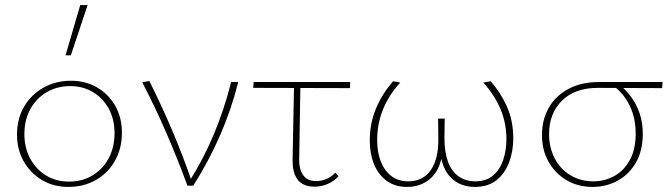

<svg xmlns="http://www.w3.org/2000/svg" viewBox="-20 -731 2632 756"><path d="M249 5Q191 5 145.5 -22Q100 -49 73.5 -95.5Q47 -142 47 -201Q47 -263 74.5 -310.5Q102 -358 150.5 -385.5Q199 -413 259 -413Q317 -413 362.5 -386.5Q408 -360 434 -314Q460 -268 460 -208Q460 -147 433 -98.5Q406 -50 358 -22.5Q310 5 249 5ZM251 -16Q305 -16 345.5 -41Q386 -66 408.5 -109Q431 -152 431 -206Q431 -261 408.5 -302.5Q386 -344 346.5 -368Q307 -392 257 -392Q204 -392 163 -367.5Q122 -343 99 -300.5Q76 -258 76 -203Q76 -149 99 -106.5Q122 -64 161.5 -40Q201 -16 251 -16ZM238 -513 296 -711H325L259 -513Z M718 0Q681 -101 637 -203Q593 -305 540 -407L568 -412Q618 -312 660.5 -211.5Q703 -111 737 -11H722Q781 -104 822.5 -203.5Q864 -303 890 -408H918Q891 -300 846.5 -198Q802 -96 741 0Z M977 -385 979 -408H1359L1358 -384ZM1132 -97 1138 -407H1163L1158 -100Q1158 -76 1165 -57.5Q1172 -39 1186.5 -28.5Q1201 -18 1225 -18Q1245 -18 1265 -26Q1285 -34 1300 -51L1313 -37Q1297 -19 1272 -7.5Q1247 4 1218 4Q1195 4 1178 -3.5Q1161 -11 1151 -25Q1141 -39 1136.5 -57.5Q1132 -76 1132 -97Z M1583 5Q1535 5 1502 -19.5Q1469 -44 1452.5 -85Q1436 -126 1436 -177Q1436 -246 1461 -305Q1486 -364 1528 -411L1556 -406Q1511 -357 1488 -300Q1465 -243 1465 -179Q1465 -134 1478.5 -97.5Q1492 -61 1519.5 -39Q1547 -17 1588 -17Q1645 -17 1676 -61Q1707 -105 1706 -186L1705 -264H1731L1730 -187Q1730 -132 1744 -94Q1758 -56 1786 -36.5Q1814 -17 1851 -17Q1895 -17 1922 -40.5Q1949 -64 1961.5 -102Q1974 -140 1974 -182Q1974 -247 1950.5 -302Q1927 -357 1883 -406L1912 -411Q1950 -369 1975.5 -312.5Q2001 -256 2001 -185Q2001 -137 1985 -93Q1969 -49 1935.5 -22Q1902 5 1850 5Q1794 5 1757.5 -29.5Q1721 -64 1713 -134H1723Q1714 -63 1676 -29Q1638 5 1583 5Z M2313 5Q2255 5 2210 -22Q2165 -49 2139.5 -95Q2114 -141 2114 -199Q2114 -260 2141 -307Q2168 -354 2218.5 -381Q2269 -408 2338 -408H2589L2587 -384Q2521 -384 2453 -384.5Q2385 -385 2334 -385Q2244 -385 2193 -335Q2142 -285 2142 -203Q2142 -150 2164 -107.5Q2186 -65 2226 -41Q2266 -17 2316 -17Q2361 -17 2399 -38Q2437 -59 2460 -101Q2483 -143 2483 -205Q2483 -248 2472 -283Q2461 -318 2442 -345Q2423 -372 2398 -391L2419 -397Q2443 -379 2464 -351Q2485 -323 2498 -286Q2511 -249 2511 -204Q2511 -138 2484 -91Q2457 -44 2412 -19.5Q2367 5 2313 5Z"/></svg>

Font: Ysabeau Office Thin
Style: Regular
Weight: 250
Designer: Christian Thalmann (Catharsis Fonts)
Version: Version 2.001;gftools[0.9.30]; featfreeze: tnum,lnum,ss02